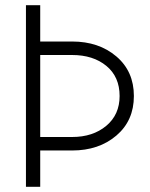

<svg xmlns="http://www.w3.org/2000/svg" viewBox="-20 -720 578 740"><path d="M80 -700H135V-560H258Q361 -560 428.5 -502.5Q496 -445 496 -350Q496 -255 428.5 -197.5Q361 -140 258 -140H135V0H80ZM135 -508V-192H258Q338 -192 389.5 -235Q441 -278 441 -350Q441 -424 390 -466Q339 -508 258 -508Z"/></svg>

Font: Renner* Light
Style: Light
Weight: 300
Version: Version 003.000 ; ttfautohint (v0.97) -l 8 -r 50 -G 200 -x 1